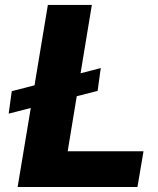

<svg xmlns="http://www.w3.org/2000/svg" viewBox="-20 -747 633 767"><path d="M250.4 -142.8 286.6 -362.6 370 -383.9 382.5 -475.1 301.8 -454.2 346.9 -727.3H171.2L117.9 -406.2L27 -382.8L14.6 -293L103 -315.7L50.4 0H529.1L553.3 -142.8Z"/></svg>

Font: TID UI Extra Bold
Style: Italic
Weight: 800
Italic angle: -9.39999°
Designer: The TID Project Authors
Foundry: Bakken & Bæck
Version: Version 1.001;hotconv 1.0.109;makeotfexe 2.5.65596